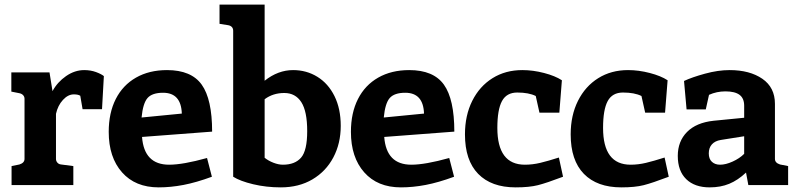

<svg xmlns="http://www.w3.org/2000/svg" viewBox="-20 -800 3448 830"><path d="M429 -471 421 -328H337L327 -386Q318 -392 299 -392Q274 -392 252 -368Q230 -344 222 -308V-113Q222 -104 228 -97Q234 -90 244 -89L297 -82V0H30V-82L64 -89Q86 -96 86 -113V-373Q86 -382 80 -388.5Q74 -395 64 -397L29 -404V-487H194L207 -406Q228 -445 265.5 -471Q303 -497 344 -497Q372 -497 395 -488.5Q418 -480 429 -471Z M875 -117 896 -36Q828 -11 773 -0.5Q718 10 666 10Q565 10 507.5 -55Q450 -120 450 -230Q450 -312 480.5 -372Q511 -432 568 -464.5Q625 -497 702 -497Q807 -497 852 -434Q897 -371 897 -231L594 -208Q603 -88 711 -88Q771 -88 875 -117ZM592 -292 766 -309Q763 -399 685 -399Q638 -399 618 -376.5Q598 -354 592 -292Z M1453 -256Q1453 -180 1421 -119.5Q1389 -59 1330.5 -24.5Q1272 10 1194 10Q1131 10 1074.5 -3.5Q1018 -17 988 -36V-667Q988 -677 982.5 -683Q977 -689 967 -691L929 -697V-780H1124V-451Q1182 -497 1247 -497Q1305 -497 1352 -468Q1399 -439 1426 -384.5Q1453 -330 1453 -256ZM1308 -233Q1308 -319 1282.5 -358.5Q1257 -398 1209 -398Q1160 -398 1124 -371V-118Q1140 -105 1162 -96.5Q1184 -88 1203 -88Q1255 -88 1281.5 -118.5Q1308 -149 1308 -233Z M1922 -117 1943 -36Q1875 -11 1820 -0.5Q1765 10 1713 10Q1612 10 1554.5 -55Q1497 -120 1497 -230Q1497 -312 1527.5 -372Q1558 -432 1615 -464.5Q1672 -497 1749 -497Q1854 -497 1899 -434Q1944 -371 1944 -231L1641 -208Q1650 -88 1758 -88Q1818 -88 1922 -117ZM1639 -292 1813 -309Q1810 -399 1732 -399Q1685 -399 1665 -376.5Q1645 -354 1639 -292Z M1990 -219Q1990 -301 2021.5 -364Q2053 -427 2109 -462Q2165 -497 2238 -497Q2284 -497 2332 -484.5Q2380 -472 2409 -453L2398 -313H2312L2296 -385Q2266 -400 2216 -400Q2170 -400 2150 -363Q2130 -326 2130 -247Q2130 -88 2249 -88Q2282 -88 2315.5 -96Q2349 -104 2396 -119L2414 -36Q2343 -9 2305.5 0.5Q2268 10 2209 10Q2104 10 2047 -48.5Q1990 -107 1990 -219Z M2447 -219Q2447 -301 2478.5 -364Q2510 -427 2566 -462Q2622 -497 2695 -497Q2741 -497 2789 -484.5Q2837 -472 2866 -453L2855 -313H2769L2753 -385Q2723 -400 2673 -400Q2627 -400 2607 -363Q2587 -326 2587 -247Q2587 -88 2706 -88Q2739 -88 2772.5 -96Q2806 -104 2853 -119L2871 -36Q2800 -9 2762.5 0.5Q2725 10 2666 10Q2561 10 2504 -48.5Q2447 -107 2447 -219Z M3387 -82V0H3215L3205 -54Q3170 -21 3132.5 -5.5Q3095 10 3048 10Q2983 10 2946.5 -25.5Q2910 -61 2910 -126Q2910 -189 2950 -229.5Q2990 -270 3065 -278L3197 -291V-343Q3197 -375 3177 -390Q3157 -405 3116 -405Q3078 -405 3045 -390L3031 -327H2948L2937 -450Q2971 -466 3027.5 -481.5Q3084 -497 3134 -497Q3221 -497 3275.5 -459.5Q3330 -422 3330 -351V-113Q3330 -96 3352 -89ZM3093 -88Q3117 -88 3147 -101.5Q3177 -115 3197 -135V-211L3096 -195Q3071 -191 3057.5 -176Q3044 -161 3044 -137Q3044 -113 3057.5 -100.5Q3071 -88 3093 -88Z"/></svg>

Font: Enriqueta
Style: Bold
Weight: 700
Designer: Viviana Monsalve, Gustavo Ibarra
Foundry: 72Puntos
Version: Version 2.000